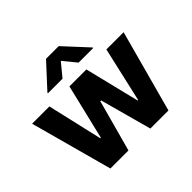

<svg xmlns="http://www.w3.org/2000/svg" viewBox="-176 -987 1203 1203"><g transform="rotate(-45 425.0 -385.5)"><path d="M168 0H327.8L421.5 -343H428.3L522 0H682.2L830.3 -545.5H677.6L594.5 -181.1H589.8L500.4 -545.5H350.1L262.1 -179H257.1L172.6 -545.5H19.5ZM353.7 -610.1 425.1 -696.7 496.4 -610.1H625.4V-615.1L481.2 -771.3H368.6L224.8 -615.1V-610.1Z"/></g></svg>

Font: Karasuma Gothic
Style: Bold
Weight: 700
Designer: Rasmus Andersson / Ryoko Nishizuka
Foundry: Genbu
Version: Version 1.00